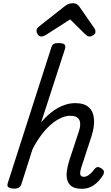

<svg xmlns="http://www.w3.org/2000/svg" viewBox="-20 -1163 691 1199"><path d="M492 16Q449 16 427.5 0.5Q406 -15 399.5 -41Q393 -67 398 -98.5Q403 -130 413 -162L473 -344Q488 -389 475 -414.5Q462 -440 418 -440Q389 -440 357.5 -425Q326 -410 295 -382.5Q264 -355 235.5 -316.5Q207 -278 183 -231L113 -11Q108 2 98 8.5Q88 15 65 15Q49 15 35.5 8Q22 1 28 -18L299 -862Q305 -882 314.5 -888Q324 -894 344 -894Q375 -894 383.5 -884.5Q392 -875 385 -855L237 -399Q261 -428 286.5 -450Q312 -472 339 -487.5Q366 -503 394 -511Q422 -519 450 -519Q506 -519 534.5 -493Q563 -467 567 -420Q571 -373 551 -311L487 -115Q483 -102 481 -89Q479 -76 484 -67.5Q489 -59 504 -59Q517 -59 529 -66.5Q541 -74 551.5 -85Q562 -96 570 -107Q576 -116 586 -119Q596 -122 612 -112Q628 -102 629 -91.5Q630 -81 624 -70Q614 -53 595.5 -32.5Q577 -12 551 2Q525 16 492 16ZM237 -935Q225 -935 216.5 -947Q208 -959 208 -970Q208 -980 211.5 -985Q215 -990 219 -994L379 -1120Q394 -1133 407.5 -1138Q421 -1143 437 -1143Q450 -1143 460.5 -1136.5Q471 -1130 479 -1117L569 -987Q574 -980 575 -974.5Q576 -969 576 -964Q576 -952 563 -943.5Q550 -935 541 -935Q531 -935 523.5 -940Q516 -945 509 -952L418 -1042L267 -945Q260 -941 252.5 -938Q245 -935 237 -935Z"/></svg>

Font: Playwrite HR
Style: Regular
Weight: 400
Designer: Veronika Burian, José Scaglione
Foundry: TypeTogether
Version: Version 1.002